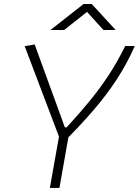

<svg xmlns="http://www.w3.org/2000/svg" viewBox="-20 -918 679 938"><path d="M223.6 0 268.1 -250.5 100.6 -692.4 149.4 -700.7 296.9 -295.9H305.7Q365.7 -361.3 415.5 -421.6Q465.3 -481.9 508.8 -547.6Q552.2 -613.3 591.8 -693.4H638.7Q599.1 -604.5 550.3 -530Q501.5 -455.6 442.9 -387Q384.3 -318.4 314 -247.1L270.5 0ZM226.6 -771.5 388.2 -898.4H428.2L544.9 -771.5H485.4L405.3 -859.9L293.5 -771.5Z"/></svg>

Font: CaskaydiaCove NF ExtraLight
Style: Italic
Weight: 200
Italic angle: -10°
Designer: Aaron Bell
Foundry: Saja Typeworks
Version: Version 2111.001; VTT 6.35;Nerd Fonts 3.2.1